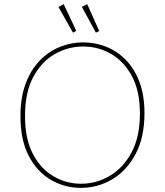

<svg xmlns="http://www.w3.org/2000/svg" viewBox="-20 -903 797 929"><path d="M371 6Q294 6 227.5 -32Q161 -70 120 -147Q79 -224 79 -341Q79 -431 104 -498Q129 -565 172 -609.5Q215 -654 269.5 -676Q324 -698 383 -698Q439 -698 492 -677.5Q545 -657 587 -615Q629 -573 654 -508.5Q679 -444 679 -356Q679 -239 636.5 -158.5Q594 -78 524 -36Q454 6 371 6ZM372 -14Q446 -14 511 -52Q576 -90 616.5 -165.5Q657 -241 657 -353Q657 -462 618.5 -534Q580 -606 517.5 -642Q455 -678 382 -678Q309 -678 244.5 -641Q180 -604 140.5 -529.5Q101 -455 101 -342Q101 -231 139 -158.5Q177 -86 239 -50Q301 -14 372 -14ZM333 -745 349 -754 288 -883 263 -869ZM444 -745 460 -753 402 -883 376 -870Z"/></svg>

Font: Bitter Thin Thin
Style: Regular
Weight: 250
Version: Version 2.002